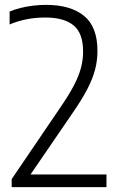

<svg xmlns="http://www.w3.org/2000/svg" viewBox="-20 -769 488 789"><path d="M28 0V-33L228 -327.5Q262 -377 282.8 -416.2Q303.5 -455.5 312.5 -489.5Q321.5 -523.5 321.5 -556.5Q321.5 -633 282 -665Q242.5 -697 166.5 -697Q126.5 -697 90.2 -690Q54 -683 19.5 -668.5V-721.5Q39 -730 64 -736.2Q89 -742.5 116.2 -745.8Q143.5 -749 170 -749Q269 -749 324.8 -704.2Q380.5 -659.5 380.5 -559.5Q380.5 -521 370.8 -483.2Q361 -445.5 338.2 -401.8Q315.5 -358 276.5 -302L93.5 -34.5L85.5 -52H417.5V0Z"/></svg>

Font: Encode Sans SemiCondensed Light
Style: Regular
Weight: 300
Width: 4
Designer: Multiple Designers
Foundry: Impallari Type
Version: Version 3.002